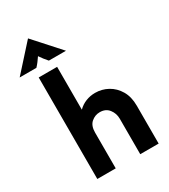

<svg xmlns="http://www.w3.org/2000/svg" viewBox="-262 -991 962 1092"><g transform="rotate(-30 219.0 -445.0)"><path d="M45.8 0V-666.7H166.7V-385.4Q188.9 -407.6 217.7 -419.1Q246.5 -430.6 279.2 -430.6Q323.6 -430.6 362.2 -409.4Q400.7 -388.2 424.7 -347.6Q448.6 -306.9 448.6 -249.3V0H327.8V-233.3Q327.8 -268.1 306.9 -295.1Q286.1 -322.2 247.2 -322.2Q216 -322.2 191.3 -301Q166.7 -279.9 166.7 -234.7V0ZM-47.9 -720.8 104.2 -889.6 256.2 -720.8H143.8Q132.6 -733.3 122.9 -745.8Q113.2 -758.3 102.8 -773.6Q92.4 -758.3 83 -745.8Q73.6 -733.3 61.8 -720.8Z"/></g></svg>

Font: co2trust
Style: Bold
Weight: 700
Designer: Kristian Moeller
Foundry: Dicotype
Version: Version 1.000